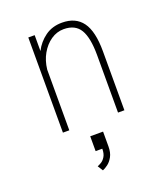

<svg xmlns="http://www.w3.org/2000/svg" viewBox="-138 -609 826 948"><g transform="rotate(-20 275.0 -135.0)"><path d="M117 0V-500H150.5V-416.5Q171.5 -458 208.8 -485Q246 -512 298 -512Q369 -512 404.5 -463.5Q440 -415 440 -309.5V0H406.5V-302Q406.5 -393.5 380.8 -436.2Q355 -479 294.5 -479Q258.5 -479 227.5 -457.8Q196.5 -436.5 176 -400.5Q155.5 -364.5 150.5 -319V0ZM237.5 141V63H305V141Q305 173 293.5 194Q282 215 266.5 226.5Q251 238 239 242.5L221.5 215Q229.5 212 241.8 204.8Q254 197.5 263.2 182.2Q272.5 167 272.5 141Z"/></g></svg>

Font: Trispace SemiCondensed Thin
Style: Regular
Weight: 100
Width: 4
Designer: Tyler Finck
Foundry: Etcetera Type Company
Version: Version 1.210; ttfautohint (v1.8.3)